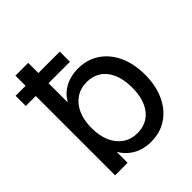

<svg xmlns="http://www.w3.org/2000/svg" viewBox="-216 -855 991 991"><g transform="rotate(-45 279.0 -359.5)"><path d="M313 9.8Q279.8 9.8 249.8 0.2Q219.7 -9.3 194.8 -28.8Q169.9 -48.3 151.9 -78.1H150.9V0H59.6V-727.5H152.8V-440.4H153.8Q170.4 -468.8 194.8 -487.8Q219.2 -506.8 249.8 -516.1Q280.3 -525.4 313.5 -525.4Q380.4 -525.4 430.7 -491.7Q481 -458 508.8 -397.7Q536.6 -337.4 536.6 -257.8Q536.6 -178.7 508.8 -118.2Q481 -57.6 430.9 -23.9Q380.9 9.8 313 9.8ZM296.4 -71.8Q339.8 -71.8 372.6 -93Q405.3 -114.3 423.8 -155.8Q442.4 -197.3 442.4 -257.8Q442.4 -318.8 423.8 -360.4Q405.3 -401.9 372.6 -423.1Q339.8 -444.3 296.4 -444.3Q250.5 -444.3 216.6 -421.1Q182.6 -397.9 164.3 -356.2Q146 -314.5 146 -257.8Q146 -201.7 164.3 -159.9Q182.6 -118.2 216.6 -95Q250.5 -71.8 296.4 -71.8ZM-13.2 -579.1V-653.3H309.1V-579.1Z"/></g></svg>

Font: Inter Cardless Display
Style: Regular
Weight: 400
Designer: Rasmus Andersson
Foundry: rsms
Version: Version 4.001;git-9221beed3